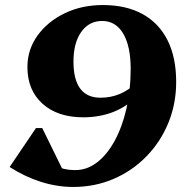

<svg xmlns="http://www.w3.org/2000/svg" viewBox="-20 -726 730 762"><path d="M388 -706Q480.6 -706 545.6 -670.3Q610.6 -634.6 644.9 -566.4Q679.2 -498.2 679.2 -401Q679.2 -313.8 648 -238Q616.8 -162.2 560.7 -104.9Q504.6 -47.6 430.4 -15.8Q356.2 16 270.4 16Q207 16 143.1 -4.1Q79.2 -24.2 18.2 -63.2L122.8 -217.8H147.6L243 -23.4L121.6 -47.4L138.4 -134.6Q167.6 -88.2 199 -69.6Q230.4 -51 279.4 -51Q325.6 -51 365.4 -81.7Q405.2 -112.4 435.1 -167.2Q465 -222 481.8 -295Q498.6 -368 498.6 -452.4Q498.6 -542.8 468.9 -592.8Q439.2 -642.8 385.4 -642.8Q333.4 -642.8 302.5 -599.4Q271.6 -556 271.6 -481.6Q271.6 -410 298.5 -374.1Q325.4 -338.2 378.8 -338.2Q460 -338.2 520.2 -396.6L524.2 -344.2Q481 -301 427.2 -280.7Q373.4 -260.4 310.8 -260.4Q208.4 -260.4 148.6 -314.4Q88.8 -368.4 88.8 -459.6Q88.8 -529 128.8 -584.7Q168.8 -640.4 236.5 -673.2Q304.2 -706 388 -706Z"/></svg>

Font: Platypi Light
Style: Italic
Weight: 300
Italic angle: -13°
Designer: David Sargent
Foundry: Bolt Cutter Type
Version: Version 1.200